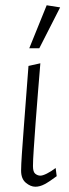

<svg xmlns="http://www.w3.org/2000/svg" viewBox="-20 -699 263 728"><path d="M114 9Q96 9 78 -6Q60 -21 60 -52Q60 -72 63 -116.5Q66 -161 70.5 -219Q75 -277 79.5 -337.5Q84 -398 88 -449L133 -459Q129 -408 124 -349Q119 -290 115 -234Q111 -178 108 -134Q105 -90 105 -69Q105 -47 114 -40Q123 -33 133 -33Q142 -33 158 -41Q174 -49 191 -62L195 -31Q167 -10 149 -0.5Q131 9 114 9ZM91 -516 157 -679 208 -671 129 -516Z"/></svg>

Font: Ancizar Sans Thin
Style: Italic
Weight: 100
Italic angle: -4°
Designer: Cesar Puertas, Viviana Monsalve, Julian Moncada, Julian Prieto, Jose Castro, Mariel Hernandez, Felipe Aragon, Sara Alarc
Version: Version 8.100